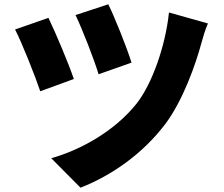

<svg xmlns="http://www.w3.org/2000/svg" viewBox="-20 -815 1040 892"><path d="M483 -795 331 -745C363 -678 418 -537 438 -470L591 -524C570 -593 509 -744 483 -795ZM946 -706 765 -757C749 -603 687 -425 614 -333C511 -204 351 -117 218 -80L354 57C497 1 642 -99 748 -239C830 -348 889 -516 916 -616C923 -642 933 -676 946 -706ZM205 -732 50 -678C81 -619 145 -457 167 -391L323 -448C300 -517 238 -664 205 -732Z"/></svg>

Font: Noto Sans CJK TC Black
Style: Regular
Weight: 900
Designer: Ryoko NISHIZUKA 西塚涼子 (kana, bopomofo & ideographs); Paul D. Hunt (Latin, Greek & Cyrillic); Sandoll Communications 산돌커뮤니
Foundry: Adobe
Version: Version 2.004;hotconv 1.0.118;makeotfexe 2.5.65603